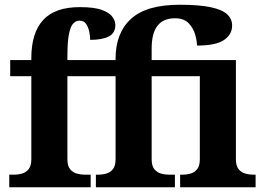

<svg xmlns="http://www.w3.org/2000/svg" viewBox="-20 -789 1114 809"><path d="M19 0V-53H41Q56 -53 72.5 -57.5Q89 -62 100.5 -76Q112 -90 112 -118V-468H23V-536H112V-544Q112 -651 162 -705Q212 -759 316 -759Q379 -759 411 -746.5Q443 -734 454.5 -717Q466 -700 466 -684Q466 -650 438.5 -635.5Q411 -621 360 -621Q360 -637 356 -656Q352 -675 342.5 -688.5Q333 -702 315 -702Q300 -702 288.5 -690Q277 -678 270.5 -645.5Q264 -613 264 -551V-536H467V-542Q467 -650 532 -709.5Q597 -769 737 -769Q820 -769 868.5 -758.5Q917 -748 937.5 -728.5Q958 -709 958 -681Q958 -644 924 -620.5Q890 -597 810 -597Q810 -616 802.5 -643Q795 -670 775 -691Q755 -712 717 -712Q669 -712 644 -681Q619 -650 619 -584V-536H974V-118Q974 -90 985.5 -76Q997 -62 1014 -57.5Q1031 -53 1045 -53H1057V0H739V-53H751Q766 -53 782.5 -57.5Q799 -62 810.5 -76Q822 -90 822 -118V-468H619V-118Q619 -90 630.5 -76Q642 -62 659 -57.5Q676 -53 690 -53H717V0H384V-53H396Q411 -53 427.5 -57.5Q444 -62 455.5 -76Q467 -90 467 -118V-468H264V-118Q264 -90 275.5 -76Q287 -62 304 -57.5Q321 -53 335 -53H362V0Z"/></svg>

Font: Noto Serif
Style: Bold
Weight: 700
Designer: Monotype Design Team
Foundry: Monotype Imaging Inc.
Version: Version 2.014